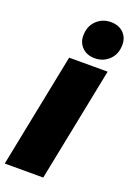

<svg xmlns="http://www.w3.org/2000/svg" viewBox="-180 -1040 765 1106"><g transform="rotate(20 202.5 -487.5)"><path d="M2 0 142 -700H378L238 0ZM281 -747Q233 -747 204 -775.5Q175 -804 175 -847Q175 -905 211 -940Q247 -975 299 -975Q347 -975 376 -947Q405 -919 405 -875Q405 -817 369 -782Q333 -747 281 -747Z"/></g></svg>

Font: Montserrat Thin Black
Style: Italic
Weight: 900
Italic angle: -11.3°
Version: Version 9.000